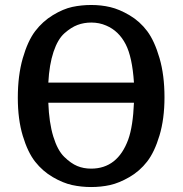

<svg xmlns="http://www.w3.org/2000/svg" viewBox="-20 -734 737 774"><path d="M51.8 -339.8Q51.8 -429.7 71.8 -499.3Q91.8 -568.8 121.8 -608.4Q151.9 -647.9 193.4 -673.1Q234.9 -698.2 271.5 -706.1Q308.1 -713.9 348.1 -713.9Q388.2 -713.9 424.6 -705.3Q460.9 -696.8 502.4 -672.4Q543.9 -647.9 573.5 -608.4Q603 -568.8 623 -500Q643.1 -431.2 643.1 -341.8Q643.1 -254.9 623 -188Q603 -121.1 573 -82.5Q543 -43.9 501.5 -20Q460 3.9 423.6 12Q387.2 20 347.2 20Q308.1 20 271 12Q233.9 3.9 192.9 -20Q151.9 -43.9 121.8 -82Q91.8 -120.1 71.8 -186.5Q51.8 -252.9 51.8 -339.8ZM174.8 -319.8Q177.7 -239.7 194.8 -183.8Q211.9 -127.9 239 -101.6Q266.1 -75.2 291.5 -64.7Q316.9 -54.2 347.2 -54.2Q454.1 -54.2 497.1 -171.9Q516.1 -225.1 520 -319.8ZM174.8 -400.9H520Q513.2 -503.9 486.8 -555.2Q459 -609.4 408.2 -630.9Q380.4 -643.1 348.1 -643.1Q318.4 -643.1 292.7 -633.5Q267.1 -624 240 -600.1Q212.9 -576.2 195.8 -525.1Q178.7 -474.1 174.8 -400.9Z"/></svg>

Font: CMU Sans Serif Demi Condensed
Style: DemiCondensed
Weight: 600
Width: 3
Version: Version 0.7.0